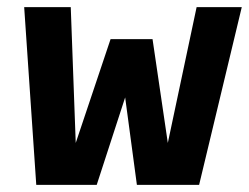

<svg xmlns="http://www.w3.org/2000/svg" viewBox="-20 -520 700 540"><path d="M540 0H365L332 -246L252 0H82L48 -500H179L193 -118L291 -410H409L452 -118L533 -500H660Z"/></svg>

Font: Share
Style: Bold Italic
Weight: 700
Designer: Ralph du Carrois
Version: Version 1.002